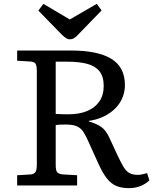

<svg xmlns="http://www.w3.org/2000/svg" viewBox="-20 -962 800 996"><path d="M648 14Q611 14 583.5 2.5Q556 -9 534 -37Q512 -65 490 -114L438 -229Q425 -258 413 -277Q401 -296 380.5 -306Q360 -316 321 -316Q306 -316 293 -315.5Q280 -315 269 -313V-107Q269 -78 276.5 -68.5Q284 -59 309 -57L380 -53V0H69V-53L137 -57Q154 -58 162.5 -67.5Q171 -77 171 -108V-596Q171 -617 165.5 -629.5Q160 -642 135 -643L69 -647V-700H347Q416 -700 468.5 -689.5Q521 -679 556.5 -657.5Q592 -636 610 -602Q628 -568 628 -521Q628 -493 619.5 -467Q611 -441 595 -419.5Q579 -398 556.5 -381Q534 -364 505 -352Q476 -340 441 -335V-332Q482 -320 506 -303Q530 -286 549 -244L587 -162Q606 -121 620 -97.5Q634 -74 651 -64.5Q668 -55 695 -55Q705 -55 715.5 -57Q726 -59 743 -64L755 -26Q733 -6 706.5 4Q680 14 648 14ZM333 -369Q391 -369 432 -386Q473 -403 495.5 -436Q518 -469 518 -515Q518 -566 495 -593.5Q472 -621 430 -631.5Q388 -642 331 -642H269V-371Q285 -370 303.5 -369.5Q322 -369 333 -369ZM342 -758Q332 -758 322 -764.5Q312 -771 297 -786L179 -907L205 -942L342 -861L482 -942L507 -908L383 -780Q374 -770 364 -764Q354 -758 342 -758Z"/></svg>

Font: Literata Variable Black
Style: Regular
Weight: 900
Designer: Latin by Veronika Burian and Jose Scaglione. Greek by Irene Vlachou. Cyrillic by Vera Evstafieva.
Foundry: TypeTogether
Version: Version 3.021